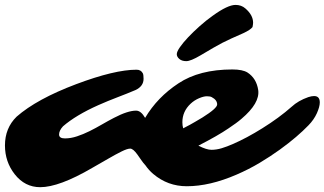

<svg xmlns="http://www.w3.org/2000/svg" viewBox="-121 -756 1335 790"><path d="M754.4 -691.4Q815.9 -735.8 848.1 -735.8Q872.1 -735.8 888.7 -721.2Q920.4 -693.8 920.4 -662.6Q920.4 -656.7 918 -644.5Q908.7 -632.8 880.4 -619.6L831.1 -597.7Q792 -580.1 757.3 -559.6L704.1 -528.3Q663.6 -504.4 645.5 -504.4Q627.4 -504.4 616.9 -513.4Q606.4 -522.5 606.4 -533Q606.4 -543.5 619.4 -562Q632.3 -580.6 653.3 -602.8Q674.3 -625 700.9 -648.7Q727.5 -672.4 754.4 -691.4ZM1171.4 -360.8Q1194.8 -360.8 1194.8 -334.5Q1194.8 -316.9 1182.9 -290.3Q1170.9 -263.7 1148.4 -240.5Q1126 -217.3 1096.9 -192.4Q1067.9 -167.5 1030 -140.1Q992.2 -112.8 947.3 -85.9Q902.3 -59.1 852.5 -37.6Q742.2 10.3 647.5 10.3Q569.3 10.3 509.8 -40Q491.2 -55.7 477.5 -75.7Q468.3 -85.4 460 -97.7L444.3 -120.1Q426.8 -144.5 414.8 -144.5Q402.8 -144.5 379.2 -132.8Q355.5 -121.1 325.2 -103.5L258.8 -65.4Q122.6 14.2 44.4 14.2Q-18.6 14.2 -60.5 -39.1Q-100.6 -90.3 -100.6 -157.7Q-100.6 -229 -52.7 -275.9Q30.3 -348.6 192.4 -409.7Q350.6 -469.2 440.9 -469.2Q459 -469.2 466.8 -454.1Q469.7 -447.8 469.7 -431.6Q469.7 -401.4 437 -385.7Q401.4 -370.6 362.1 -355.7Q322.8 -340.8 283.2 -323.2Q191.4 -282.2 138.2 -236.3Q122.1 -218.8 122.1 -202.6Q122.1 -186.5 146.2 -186.5Q170.4 -186.5 196 -195.1Q221.7 -203.6 247.3 -216.3Q272.9 -229 298.1 -243.7Q323.2 -258.3 347.7 -271Q404.8 -300.8 439 -300.8Q459 -300.8 476.1 -271Q526.4 -356 613.3 -413.1Q699.2 -470.2 835 -470.2Q877.4 -470.2 897.5 -457.5Q934.1 -433.6 941.4 -385.7Q949.2 -332 872.6 -267.1Q859.9 -256.3 849.4 -248.8Q838.9 -241.2 818.8 -227.5Q775.4 -197.8 695.3 -156.7Q728.5 -139.6 749 -139.6Q769.5 -139.6 790.8 -146Q812 -152.3 838.9 -164.1Q865.7 -175.8 896.2 -192.1Q926.8 -208.5 958 -228Q1027.8 -271.5 1079.1 -316.9Q1106 -341.8 1147.5 -356.4Q1161.1 -360.8 1171.4 -360.8ZM632.8 -228Q666 -245.1 681.2 -254.4L711.9 -272.5Q772.5 -310.5 772.5 -326.2Q772.5 -344.7 750 -356.4Q743.7 -359.9 730.2 -359.9Q716.8 -359.9 697.5 -351.6Q678.2 -343.3 663.1 -329.1Q629.4 -297.4 629.4 -252.9Q629.4 -238.8 632.8 -228Z"/></svg>

Font: Sarina
Style: Regular
Weight: 400
Designer: James Grieshaber
Foundry: James Grieshaber
Version: Version 1.001